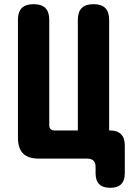

<svg xmlns="http://www.w3.org/2000/svg" viewBox="-20 -760 640 920"><path d="M578 70Q578 105 560.5 122.5Q543 140 508 140Q473 140 455.5 122.5Q438 105 438 70V40Q438 20 428 10Q418 0 398 0H166Q115 0 90.5 -24.5Q66 -49 66 -100V-665Q66 -703 84.5 -721.5Q103 -740 141 -740Q179 -740 197.5 -721.5Q216 -703 216 -665V-160Q216 -148 222.5 -141.5Q229 -135 241 -135H353V-665Q353 -703 371.5 -721.5Q390 -740 428 -740Q466 -740 484.5 -721.5Q503 -703 503 -665V-135H506Q542 -135 560 -117Q578 -99 578 -63Z"/></svg>

Font: Maple Mono NL ExtraBold
Style: Regular
Weight: 800
Monospace: yes
Designer: subframe7536
Version: Version 7.000